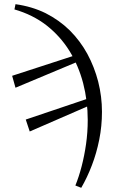

<svg xmlns="http://www.w3.org/2000/svg" viewBox="-20 -743 571 917"><path d="M122 -115 437 -252 426 -281 103 -172ZM340 143 368 154Q397 104 419 46Q441 -11 454 -76Q467 -141 467 -209Q467 -282 449 -353Q431 -423 397 -486Q363 -548 313 -598Q263 -647 198 -680Q133 -712 54 -723L49 -698Q136 -673 202 -622Q267 -571 311 -501Q355 -430 377 -346Q399 -261 399 -170Q399 -111 391 -55Q383 1 370 51Q357 101 340 143ZM54 -324 374 -458 361 -486 38 -381Z"/></svg>

Font: Source Serif 4 48pt
Style: Regular
Weight: 400
Designer: Frank Grie√ühammer
Foundry: Adobe Systems Incorporated
Version: Version 4.004;hotconv 1.0.116;makeotfexe 2.5.65601